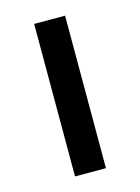

<svg xmlns="http://www.w3.org/2000/svg" viewBox="-78 -492 395 540"><g transform="rotate(-15 119.5 -222.0)"><path d="M74 0V-444H164V0Z"/></g></svg>

Font: KaTeX_SansSerif
Style: Regular
Weight: 400
Version: Version 1.1; ttfautohint (v1.3)